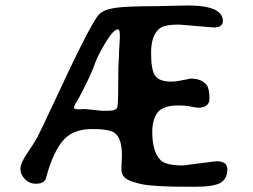

<svg xmlns="http://www.w3.org/2000/svg" viewBox="-20 -697 933 708"><path d="M421.9 -567.4Q421.9 -588.9 415 -588.9Q398.4 -588.9 368.7 -539.1Q338.9 -489.3 329.3 -460.9Q319.8 -432.6 294.4 -381.6Q269 -330.6 261.2 -319.3Q253.4 -308.1 253.4 -300.3V-297.9Q253.4 -293.9 271.5 -293.9L291.5 -294.9Q299.3 -293.9 303.2 -293.9L341.8 -290L353.5 -288.6H379.9Q409.7 -288.6 413.1 -303.2Q416.5 -317.9 416.5 -450.2L418.9 -495.1Q418.9 -499.5 418.9 -503.9L421.9 -556.2ZM801.8 -619.6Q801.8 -595.7 768.1 -595.7L640.1 -606.4Q586.4 -606.4 568.4 -591.8Q537.1 -566.4 537.1 -502Q537.1 -437.5 552.7 -416.7Q568.4 -396 613.3 -396Q627.4 -396 648.4 -400.4L683.1 -407.2Q723.6 -407.2 741.7 -383.8Q752.4 -370.1 752.4 -333.5Q752.4 -299.8 710 -299.8L692.9 -302.2L675.3 -305.7Q658.7 -308.1 637.7 -308.1Q581.5 -308.1 561.5 -282.5Q541.5 -256.8 541.5 -210.9Q541.5 -137.7 571.8 -106.9Q591.3 -86.9 654.8 -86.9L777.8 -102.5Q818.4 -102.5 818.4 -72.3Q818.4 -38.6 793.9 -23.4Q769.5 -8.3 698.2 -8.3H676.3Q545.4 -8.3 501.5 -18.1Q457.5 -27.8 442.6 -39.8Q427.7 -51.8 427.7 -73.2L428.2 -88.9L429.7 -124Q429.7 -186 403.3 -206.5Q384.8 -221.2 320.3 -221.2Q255.9 -221.2 220.5 -187.3Q185.1 -153.3 158.2 -70.3L154.3 -56.6Q148.9 -36.6 147.5 -34.2Q138.2 -19.5 113 -19.5Q87.9 -19.5 71.5 -36.9Q55.2 -54.2 55.2 -74.7Q55.2 -95.2 80.3 -131.8Q105.5 -168.5 117.2 -190.2Q128.9 -211.9 169.4 -298.8Q314.9 -613.3 345.2 -644Q362.3 -661.6 404.8 -668Q447.3 -674.3 560.1 -674.3L671.9 -676.8Q801.8 -676.8 801.8 -619.6Z"/></svg>

Font: Averia Libre
Style: Regular
Weight: 400
Version: Version 1.002